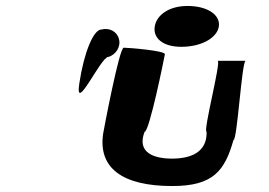

<svg xmlns="http://www.w3.org/2000/svg" viewBox="-20 -932 901 644"><path d="M246 -652C230 -546 318 -741 343 -741C369 -748 386 -776 379 -801C373 -826 347 -840 320 -833C294 -833 262 -758 246 -652ZM326 -484C309 -370 388 -308 558 -308C696 -308 734 -360 763 -462C776 -462 791 -728 804 -728H710C723 -728 660 -490 673 -490C675 -420 618 -400 557 -400C496 -400 438 -420 465 -490C481 -490 531 -738 533 -750C535 -762 411 -772 395 -772C380 -772 328 -496 326 -484ZM499 -843C493 -805 525 -775 588 -775C656 -775 708 -805 714 -843C720 -881 677 -912 609 -912C546 -912 505 -881 499 -843Z"/></svg>

Font: Ampere
Style: SCSuExtIta
Weight: 400
Version: Version 1